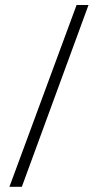

<svg xmlns="http://www.w3.org/2000/svg" viewBox="-20 -734 383 755"><path d="M328.1 -714.4 65.9 0.5H17.1L281.2 -714.4Z"/></svg>

Font: Open Sans SemiCondensed Light
Style: Regular
Weight: 300
Width: 4
Designer: Monotype Design Team
Foundry: Monotype Imaging Inc.
Version: Version 3.000